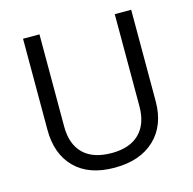

<svg xmlns="http://www.w3.org/2000/svg" viewBox="-106 -820 940 937"><g transform="rotate(-15 364.0 -352.0)"><path d="M637.2 -713.9V-252Q637.2 -129.9 563.5 -60.1Q489.7 9.8 360.8 9.8Q231.9 9.8 161.4 -60.5Q90.8 -130.9 90.8 -253.9V-713.9H173.8V-248Q173.8 -158.7 222.7 -110.8Q271.5 -63 366.2 -63Q456.5 -63 505.4 -111.1Q554.2 -159.2 554.2 -249V-713.9Z"/></g></svg>

Font: f07686384
Style: Regular
Weight: 400
Foundry: Ascender Corporation
Version: Version 1.10